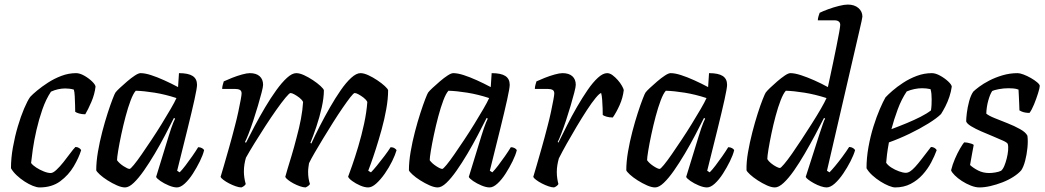

<svg xmlns="http://www.w3.org/2000/svg" viewBox="-20 -820 4573 840"><path d="M153 0Q141 0 123.5 -7Q106 -14 87.5 -26Q69 -38 53 -53Q37 -68 28 -84Q28 -128 36.5 -175.5Q45 -223 58 -267Q71 -311 85.5 -345Q100 -379 112 -396Q122 -407 142.5 -424Q163 -441 190 -458.5Q217 -476 248.5 -488Q280 -500 313 -500Q329 -500 348.5 -489Q368 -478 382.5 -464Q397 -450 398 -441Q394 -407 379.5 -373.5Q365 -340 353 -320Q338 -320 326 -323.5Q314 -327 309 -331Q309 -340 308.5 -359.5Q308 -379 307 -399Q306 -419 303 -428Q293 -431 283 -432Q273 -433 265 -433Q250 -433 234 -429.5Q218 -426 203 -419Q181 -386 165.5 -341.5Q150 -297 139.5 -251Q129 -205 123.5 -166.5Q118 -128 116 -107Q123 -97 138.5 -87Q154 -77 171.5 -70Q189 -63 202 -63Q212 -63 227 -77Q242 -91 257.5 -110.5Q273 -130 287 -149Q301 -168 310 -177Q319 -177 326 -172.5Q333 -168 335 -163Q325 -130 302.5 -92Q280 -54 243.5 -27Q207 0 153 0Z M527 0Q512 0 491.5 -9Q471 -18 450.5 -31Q430 -44 416.5 -56.5Q403 -69 401 -75Q401 -112 408.5 -156Q416 -200 427.5 -244Q439 -288 451 -325Q463 -362 472.5 -386.5Q482 -411 485 -415Q490 -422 504.5 -435.5Q519 -449 536.5 -464Q554 -479 570 -489.5Q586 -500 595 -500Q614 -500 640.5 -491.5Q667 -483 698 -469Q729 -455 759 -439L763 -500Q804 -500 823 -487.5Q842 -475 842 -449Q842 -435 831 -385Q820 -335 800.5 -256Q781 -177 755 -73L766 -66Q777 -77 791.5 -96Q806 -115 821 -136.5Q836 -158 847 -176Q856 -176 863.5 -172Q871 -168 873 -163Q868 -142 854.5 -114.5Q841 -87 824 -60.5Q807 -34 788.5 -17Q770 0 754 0Q739 0 718.5 -8.5Q698 -17 682 -28Q666 -39 663 -46L718 -225Q724 -244 729 -259Q734 -274 738.5 -284.5Q743 -295 746 -301L741 -304Q724 -270 702.5 -229Q681 -188 657 -147.5Q633 -107 609.5 -73.5Q586 -40 565 -20Q544 0 527 0ZM547 -81Q551 -81 565.5 -98.5Q580 -116 600 -145Q620 -174 643 -208.5Q666 -243 687.5 -278Q709 -313 726.5 -343Q744 -373 752 -391Q703 -407 656.5 -414.5Q610 -422 574 -423Q563 -411 551.5 -380.5Q540 -350 529.5 -310.5Q519 -271 510.5 -231Q502 -191 497 -160.5Q492 -130 492 -119Q502 -105 520.5 -93Q539 -81 547 -81Z M1036 0Q1026 0 1011.5 -5Q997 -10 982.5 -17.5Q968 -25 957.5 -33Q947 -41 945 -46Q950 -62 959.5 -95Q969 -128 982 -173.5Q995 -219 1008 -270Q1016 -300 1022.5 -330.5Q1029 -361 1033 -383Q1037 -405 1037 -411Q1037 -423 1029 -427Q1021 -431 1007 -431H952Q952 -439 954.5 -448.5Q957 -458 959 -464Q974 -471 995.5 -479.5Q1017 -488 1038.5 -494Q1060 -500 1073 -500Q1101 -500 1116 -486.5Q1131 -473 1131 -449Q1131 -440 1124.5 -415Q1118 -390 1108.5 -357.5Q1099 -325 1088 -292Q1077 -259 1067 -233.5Q1057 -208 1052 -199L1056 -195Q1073 -229 1094.5 -269.5Q1116 -310 1140 -350.5Q1164 -391 1188.5 -425Q1213 -459 1235.5 -479.5Q1258 -500 1276 -500Q1291 -500 1310.5 -491Q1330 -482 1349.5 -469Q1369 -456 1382.5 -443.5Q1396 -431 1397 -425Q1397 -392 1387.5 -349.5Q1378 -307 1364 -265.5Q1350 -224 1338 -195L1342 -192Q1358 -227 1379 -268Q1400 -309 1423.5 -350Q1447 -391 1470.5 -425Q1494 -459 1516.5 -479.5Q1539 -500 1557 -500Q1572 -500 1591.5 -491Q1611 -482 1630.5 -469Q1650 -456 1663.5 -443.5Q1677 -431 1678 -425Q1678 -388 1670 -343Q1662 -298 1649.5 -253Q1637 -208 1624.5 -169Q1612 -130 1602.5 -104Q1593 -78 1591 -73L1603 -66Q1613 -76 1629 -95.5Q1645 -115 1662 -137.5Q1679 -160 1689 -176Q1699 -176 1706 -171.5Q1713 -167 1715 -163Q1709 -142 1695.5 -114.5Q1682 -87 1663.5 -60.5Q1645 -34 1626 -17Q1607 0 1591 0Q1575 0 1555.5 -8.5Q1536 -17 1521 -28Q1506 -39 1503 -47Q1508 -60 1520.5 -95.5Q1533 -131 1547.5 -179.5Q1562 -228 1573 -279Q1584 -330 1587 -374Q1582 -384 1571 -392.5Q1560 -401 1549 -407Q1538 -413 1532 -413Q1527 -413 1513 -395Q1499 -377 1479 -348Q1459 -319 1437 -284Q1415 -249 1394 -214.5Q1373 -180 1356.5 -151.5Q1340 -123 1332 -106Q1331 -99 1329.5 -89Q1328 -79 1328 -68Q1328 -53 1330 -40Q1332 -27 1336 -15Q1335 -12 1329.5 -7.5Q1324 -3 1317 0Q1307 0 1292.5 -5Q1278 -10 1264 -17.5Q1250 -25 1240 -33Q1230 -41 1228 -46Q1231 -58 1238 -81Q1245 -104 1255.5 -138.5Q1266 -173 1278 -220Q1289 -260 1296.5 -299.5Q1304 -339 1306 -374Q1301 -384 1290 -392.5Q1279 -401 1268 -407Q1257 -413 1251 -413Q1246 -413 1229 -392.5Q1212 -372 1189 -339.5Q1166 -307 1141 -268.5Q1116 -230 1093.5 -193.5Q1071 -157 1056 -130Q1052 -117 1049.5 -101.5Q1047 -86 1047 -69Q1047 -57 1049 -43Q1051 -29 1055 -15Q1054 -12 1049 -7.5Q1044 -3 1036 0Z M1895 0Q1880 0 1859.5 -9Q1839 -18 1818.5 -31Q1798 -44 1784.5 -56.5Q1771 -69 1769 -75Q1769 -112 1776.5 -156Q1784 -200 1795.5 -244Q1807 -288 1819 -325Q1831 -362 1840.5 -386.5Q1850 -411 1853 -415Q1858 -422 1872.5 -435.5Q1887 -449 1904.5 -464Q1922 -479 1938 -489.5Q1954 -500 1963 -500Q1982 -500 2008.5 -491.5Q2035 -483 2066 -469Q2097 -455 2127 -439L2131 -500Q2172 -500 2191 -487.5Q2210 -475 2210 -449Q2210 -435 2199 -385Q2188 -335 2168.5 -256Q2149 -177 2123 -73L2134 -66Q2145 -77 2159.5 -96Q2174 -115 2189 -136.5Q2204 -158 2215 -176Q2224 -176 2231.5 -172Q2239 -168 2241 -163Q2236 -142 2222.5 -114.5Q2209 -87 2192 -60.5Q2175 -34 2156.5 -17Q2138 0 2122 0Q2107 0 2086.5 -8.5Q2066 -17 2050 -28Q2034 -39 2031 -46L2086 -225Q2092 -244 2097 -259Q2102 -274 2106.5 -284.5Q2111 -295 2114 -301L2109 -304Q2092 -270 2070.5 -229Q2049 -188 2025 -147.5Q2001 -107 1977.5 -73.5Q1954 -40 1933 -20Q1912 0 1895 0ZM1915 -81Q1919 -81 1933.5 -98.5Q1948 -116 1968 -145Q1988 -174 2011 -208.5Q2034 -243 2055.5 -278Q2077 -313 2094.5 -343Q2112 -373 2120 -391Q2071 -407 2024.5 -414.5Q1978 -422 1942 -423Q1931 -411 1919.5 -380.5Q1908 -350 1897.5 -310.5Q1887 -271 1878.5 -231Q1870 -191 1865 -160.5Q1860 -130 1860 -119Q1870 -105 1888.5 -93Q1907 -81 1915 -81Z M2404 0Q2394 0 2379.5 -5Q2365 -10 2350.5 -17.5Q2336 -25 2325.5 -33Q2315 -41 2313 -46Q2318 -62 2327.5 -95Q2337 -128 2350 -173.5Q2363 -219 2376 -270Q2384 -300 2390.5 -330.5Q2397 -361 2401 -383Q2405 -405 2405 -411Q2405 -423 2397 -427Q2389 -431 2375 -431H2320Q2320 -439 2322.5 -448.5Q2325 -458 2327 -464Q2342 -471 2363.5 -479.5Q2385 -488 2406.5 -494Q2428 -500 2441 -500Q2469 -500 2484 -486.5Q2499 -473 2499 -449Q2499 -440 2492.5 -415Q2486 -390 2476.5 -357.5Q2467 -325 2456 -292Q2445 -259 2435 -233.5Q2425 -208 2420 -199L2423 -196Q2440 -230 2460.5 -271Q2481 -312 2504.5 -352.5Q2528 -393 2551 -426.5Q2574 -460 2596 -480Q2618 -500 2636 -500Q2648 -500 2660 -491Q2672 -482 2683 -469.5Q2694 -457 2701 -444.5Q2708 -432 2709 -426Q2705 -392 2691 -360.5Q2677 -329 2661 -306Q2646 -306 2634 -309.5Q2622 -313 2617 -317Q2617 -327 2616.5 -345.5Q2616 -364 2614.5 -383.5Q2613 -403 2610 -413Q2603 -412 2586 -391.5Q2569 -371 2547.5 -338Q2526 -305 2503 -266.5Q2480 -228 2459.5 -191.5Q2439 -155 2425 -127Q2421 -113 2418.5 -98Q2416 -83 2416 -68Q2416 -53 2418 -39.5Q2420 -26 2423 -15Q2422 -12 2417 -7.5Q2412 -3 2404 0Z M2846 0Q2831 0 2810.5 -9Q2790 -18 2769.5 -31Q2749 -44 2735.5 -56.5Q2722 -69 2720 -75Q2720 -112 2727.5 -156Q2735 -200 2746.5 -244Q2758 -288 2770 -325Q2782 -362 2791.5 -386.5Q2801 -411 2804 -415Q2809 -422 2823.5 -435.5Q2838 -449 2855.5 -464Q2873 -479 2889 -489.5Q2905 -500 2914 -500Q2933 -500 2959.5 -491.5Q2986 -483 3017 -469Q3048 -455 3078 -439L3082 -500Q3123 -500 3142 -487.5Q3161 -475 3161 -449Q3161 -435 3150 -385Q3139 -335 3119.5 -256Q3100 -177 3074 -73L3085 -66Q3096 -77 3110.5 -96Q3125 -115 3140 -136.5Q3155 -158 3166 -176Q3175 -176 3182.5 -172Q3190 -168 3192 -163Q3187 -142 3173.5 -114.5Q3160 -87 3143 -60.5Q3126 -34 3107.5 -17Q3089 0 3073 0Q3058 0 3037.5 -8.5Q3017 -17 3001 -28Q2985 -39 2982 -46L3037 -225Q3043 -244 3048 -259Q3053 -274 3057.5 -284.5Q3062 -295 3065 -301L3060 -304Q3043 -270 3021.5 -229Q3000 -188 2976 -147.5Q2952 -107 2928.5 -73.5Q2905 -40 2884 -20Q2863 0 2846 0ZM2866 -81Q2870 -81 2884.5 -98.5Q2899 -116 2919 -145Q2939 -174 2962 -208.5Q2985 -243 3006.5 -278Q3028 -313 3045.5 -343Q3063 -373 3071 -391Q3022 -407 2975.5 -414.5Q2929 -422 2893 -423Q2882 -411 2870.5 -380.5Q2859 -350 2848.5 -310.5Q2838 -271 2829.5 -231Q2821 -191 2816 -160.5Q2811 -130 2811 -119Q2821 -105 2839.5 -93Q2858 -81 2866 -81Z M3370 0Q3355 0 3335 -9Q3315 -18 3295 -31Q3275 -44 3261.5 -56.5Q3248 -69 3246 -75Q3245 -110 3252.5 -153.5Q3260 -197 3271.5 -241.5Q3283 -286 3295 -323.5Q3307 -361 3317 -386Q3327 -411 3330 -415Q3335 -422 3349 -435.5Q3363 -449 3380.5 -464Q3398 -479 3413.5 -489.5Q3429 -500 3438 -500Q3457 -500 3484.5 -491Q3512 -482 3542.5 -468.5Q3573 -455 3602 -439Q3604 -450 3610.5 -478.5Q3617 -507 3624.5 -544Q3632 -581 3639.5 -617Q3647 -653 3651.5 -679Q3656 -705 3656 -711Q3656 -721 3649.5 -726Q3643 -731 3632 -731H3558Q3558 -739 3561 -749Q3564 -759 3566 -764Q3580 -771 3603 -779.5Q3626 -788 3650 -794Q3674 -800 3689 -800Q3718 -800 3735.5 -785Q3753 -770 3753 -747Q3753 -744 3749.5 -728Q3746 -712 3740 -686L3598 -73L3609 -66Q3618 -75 3633.5 -93.5Q3649 -112 3666 -135Q3683 -158 3695 -177Q3704 -177 3711.5 -172.5Q3719 -168 3721 -163Q3715 -142 3701 -114.5Q3687 -87 3669 -60.5Q3651 -34 3632 -17Q3613 0 3596 0Q3586 0 3571 -5Q3556 -10 3541.5 -18Q3527 -26 3517 -33.5Q3507 -41 3505 -46L3565 -233Q3573 -256 3579.5 -276Q3586 -296 3590 -301L3585 -304Q3568 -270 3546 -229Q3524 -188 3500.5 -147.5Q3477 -107 3453.5 -73.5Q3430 -40 3408.5 -20Q3387 0 3370 0ZM3392 -85Q3396 -85 3410.5 -102Q3425 -119 3445 -147.5Q3465 -176 3487.5 -210.5Q3510 -245 3532 -279.5Q3554 -314 3571 -343.5Q3588 -373 3596 -391Q3546 -407 3499.5 -414.5Q3453 -422 3418 -423Q3407 -411 3395.5 -381.5Q3384 -352 3373.5 -313Q3363 -274 3355 -235.5Q3347 -197 3342 -166.5Q3337 -136 3337 -124Q3342 -115 3353 -106Q3364 -97 3375.5 -91Q3387 -85 3392 -85Z M3896 0Q3886 0 3868.5 -7Q3851 -14 3832 -26Q3813 -38 3796.5 -53Q3780 -68 3771 -84Q3771 -129 3779.5 -176.5Q3788 -224 3801.5 -267Q3815 -310 3829.5 -343.5Q3844 -377 3854 -394Q3864 -405 3884 -422.5Q3904 -440 3931.5 -458Q3959 -476 3991 -488Q4023 -500 4057 -500Q4073 -500 4093 -489Q4113 -478 4128 -464Q4143 -450 4144 -441Q4141 -419 4133.5 -396.5Q4126 -374 4116 -354.5Q4106 -335 4097 -321Q4079 -303 4042 -280Q4005 -257 3959.5 -235Q3914 -213 3869 -197Q3863 -164 3860.5 -143Q3858 -122 3857 -108Q3864 -97 3879.5 -87Q3895 -77 3913 -70.5Q3931 -64 3943 -64Q3952 -64 3961.5 -70Q3971 -76 3983.5 -89.5Q3996 -103 4012.5 -124.5Q4029 -146 4053 -177Q4062 -177 4069 -172.5Q4076 -168 4078 -163Q4069 -138 4054 -109.5Q4039 -81 4016.5 -56Q3994 -31 3964 -15.5Q3934 0 3896 0ZM3880 -255Q3915 -268 3947.5 -281.5Q3980 -295 4007.5 -309Q4035 -323 4053 -337Q4055 -350 4055.5 -362Q4056 -374 4056 -385Q4056 -398 4055 -409Q4054 -420 4051 -430Q4042 -432 4033 -433Q4024 -434 4014 -434Q3998 -434 3981 -430.5Q3964 -427 3947 -420Q3924 -386 3907.5 -341.5Q3891 -297 3880 -255Z M4265 0Q4248 0 4227.5 -8Q4207 -16 4188.5 -28Q4170 -40 4157 -53Q4144 -66 4141 -75Q4147 -100 4158 -125.5Q4169 -151 4180.5 -170.5Q4192 -190 4198 -197Q4206 -197 4214 -195.5Q4222 -194 4229.5 -191.5Q4237 -189 4240 -186Q4237 -170 4233 -148.5Q4229 -127 4224 -98Q4238 -85 4259.5 -74Q4281 -63 4308 -63Q4319 -63 4334.5 -65.5Q4350 -68 4360 -73Q4368 -80 4374 -94.5Q4380 -109 4384.5 -127Q4389 -145 4390.5 -162Q4392 -179 4389 -190Q4387 -196 4368.5 -204.5Q4350 -213 4324.5 -223.5Q4299 -234 4273.5 -245Q4248 -256 4229 -267.5Q4210 -279 4207 -289Q4207 -302 4210 -326.5Q4213 -351 4220 -377Q4227 -403 4238 -419Q4246 -427 4264 -440.5Q4282 -454 4308 -467.5Q4334 -481 4366 -490.5Q4398 -500 4432 -500Q4442 -500 4458 -494Q4474 -488 4490.5 -478.5Q4507 -469 4518 -459.5Q4529 -450 4529 -444Q4529 -436 4521.5 -412Q4514 -388 4504 -363.5Q4494 -339 4484 -326Q4475 -326 4466 -327.5Q4457 -329 4450 -332Q4443 -335 4440 -337Q4440 -350 4439 -366.5Q4438 -383 4437.5 -399.5Q4437 -416 4436 -428Q4426 -432 4414 -433Q4402 -434 4393 -434Q4371 -434 4350 -430Q4329 -426 4321 -422Q4311 -407 4303.5 -379.5Q4296 -352 4295 -323Q4305 -314 4331 -303.5Q4357 -293 4387.5 -281Q4418 -269 4443 -255Q4468 -241 4475 -226Q4478 -203 4475 -173Q4472 -143 4465 -116.5Q4458 -90 4448 -75Q4435 -60 4413 -46Q4391 -32 4365 -22Q4339 -12 4313 -6Q4287 0 4265 0Z"/></svg>

Font: Texturina Medium
Style: Italic
Weight: 500
Italic angle: -11°
Designer: Guillermo Torres Carreño
Foundry: Omnibus-Type
Version: Version 1.002